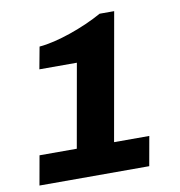

<svg xmlns="http://www.w3.org/2000/svg" viewBox="-78 -760 781 832"><g transform="rotate(-10 312.5 -344.0)"><path d="M29 0H512L535 -129H380L479 -688H415C333 -642 213 -599 134 -593L116 -496H281L216 -129H52Z"/></g></svg>

Font: Archivo ExtraBold
Style: Italic
Weight: 800
Italic angle: -10°
Designer: Hector Gatti
Foundry: Omnibus-Type
Version: Version 2.001